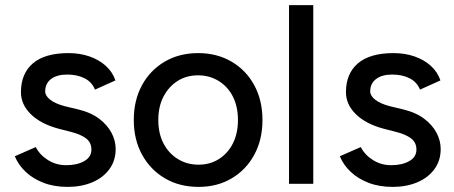

<svg xmlns="http://www.w3.org/2000/svg" viewBox="-20 -720 1779 752"><path d="M245 12Q192 12 150.5 -4Q109 -20 80.5 -47Q52 -74 38 -108L120 -144Q136 -113 168 -93Q200 -73 239 -73Q282 -73 310 -89Q338 -105 338 -134Q338 -162 317 -178Q296 -194 256 -204L209 -216Q139 -235 100.5 -273Q62 -311 62 -359Q62 -432 109 -472Q156 -512 248 -512Q293 -512 330.5 -499Q368 -486 394.5 -462Q421 -438 432 -405L352 -369Q340 -399 311 -413.5Q282 -428 243 -428Q203 -428 180 -410.5Q157 -393 157 -362Q157 -345 176.5 -329.5Q196 -314 234 -304L288 -291Q337 -279 369 -254.5Q401 -230 417 -199.5Q433 -169 433 -136Q433 -91 408.5 -57.5Q384 -24 341.5 -6Q299 12 245 12Z M758 12Q683 12 626 -21.5Q569 -55 536.5 -114Q504 -173 504 -250Q504 -327 536 -386Q568 -445 625 -478.5Q682 -512 756 -512Q830 -512 887 -478.5Q944 -445 976 -386Q1008 -327 1008 -250Q1008 -173 976 -114Q944 -55 887.5 -21.5Q831 12 758 12ZM758 -75Q803 -75 838 -97.5Q873 -120 892.5 -159Q912 -198 912 -250Q912 -302 892.5 -341Q873 -380 837 -402.5Q801 -425 756 -425Q710 -425 675 -402.5Q640 -380 620 -341Q600 -302 600 -250Q600 -198 620 -159Q640 -120 676 -97.5Q712 -75 758 -75Z M1112 0V-700H1207V0Z M1518 12Q1465 12 1423.5 -4Q1382 -20 1353.5 -47Q1325 -74 1311 -108L1393 -144Q1409 -113 1441 -93Q1473 -73 1512 -73Q1555 -73 1583 -89Q1611 -105 1611 -134Q1611 -162 1590 -178Q1569 -194 1529 -204L1482 -216Q1412 -235 1373.5 -273Q1335 -311 1335 -359Q1335 -432 1382 -472Q1429 -512 1521 -512Q1566 -512 1603.5 -499Q1641 -486 1667.5 -462Q1694 -438 1705 -405L1625 -369Q1613 -399 1584 -413.5Q1555 -428 1516 -428Q1476 -428 1453 -410.5Q1430 -393 1430 -362Q1430 -345 1449.5 -329.5Q1469 -314 1507 -304L1561 -291Q1610 -279 1642 -254.5Q1674 -230 1690 -199.5Q1706 -169 1706 -136Q1706 -91 1681.5 -57.5Q1657 -24 1614.5 -6Q1572 12 1518 12Z"/></svg>

Font: Figtree Light Medium
Style: Regular
Weight: 500
Version: Version 2.001;gftools[0.9.30]